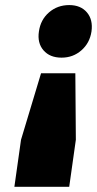

<svg xmlns="http://www.w3.org/2000/svg" viewBox="-20 -574 378 749"><path d="M36.1 154.8 62 -28.8 140.1 -288.1H273.9L275.9 -28.8L250 154.8ZM131.8 -451.2Q138.2 -497.1 171.1 -525.6Q204.1 -554.2 250 -554.2Q294.9 -554.2 319.1 -525.6Q343.3 -497.1 336.9 -451.2Q330.1 -406.2 297.6 -377.7Q265.1 -349.1 220.2 -349.1Q174.3 -349.1 149.7 -377.7Q125 -406.2 131.8 -451.2Z"/></svg>

Font: Trueno Black
Style: Italic
Weight: 900
Designer: Julieta Ulanovsky
Foundry: Julieta Ulanovsky
Version: Version 3.001b | FøM Fix